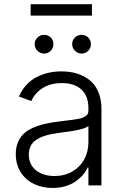

<svg xmlns="http://www.w3.org/2000/svg" viewBox="-20 -899 596 931"><path d="M235.8 12.4Q185.7 12.4 145.4 -6.6Q105.1 -25.6 80.8 -63.4Q56.5 -101.2 56.5 -152.3Q56.5 -183.9 66.8 -208.6Q77.1 -233.3 94.5 -250Q111.9 -266.7 139.2 -278.9Q166.5 -291.2 196.6 -298.1Q226.6 -305 266 -310Q276.3 -311.4 295.5 -313.6Q318.9 -316.4 329.7 -317.8Q340.6 -319.2 356.7 -322.1Q372.9 -324.9 380 -327.9Q387.1 -331 395.1 -335.9Q403.1 -340.9 405.9 -347.7Q408.7 -354.4 408.7 -363.3V-376.1Q408.7 -432.5 375.2 -464.3Q341.6 -496.1 280.2 -496.1Q224.4 -496.1 186.3 -471.6Q148.1 -447.1 132.1 -409.1L72.1 -430.8Q85.6 -463.1 108 -487.2Q130.3 -511.4 158 -525.4Q185.7 -539.4 215.7 -546.2Q245.7 -552.9 278.4 -552.9Q305.4 -552.9 330.8 -548.1Q356.2 -543.3 382.5 -530.5Q408.7 -517.8 428.1 -498Q447.4 -478.3 459.7 -445.5Q471.9 -412.6 471.9 -370.4V0H408.7V-86.3H404.8Q396 -67.1 381.4 -50.2Q366.8 -33.4 346.2 -19Q325.6 -4.6 297.1 3.9Q268.5 12.4 235.8 12.4ZM244.3 -45.5Q293.3 -45.5 331.3 -67.8Q369.3 -90.2 389 -127.1Q408.7 -164.1 408.7 -209.2V-288Q389.6 -269.2 266 -254.6Q192.8 -245.7 156.2 -221.4Q119.7 -197.1 119.7 -149.5Q119.7 -101.2 154.5 -73.3Q189.3 -45.5 244.3 -45.5ZM425.8 -878.6V-823.5H128.6V-878.6ZM193.5 -639.2Q175.4 -639.2 161.8 -652.9Q148.1 -666.5 148.1 -684.7Q148.1 -703.8 161.6 -717Q175.1 -730.1 193.5 -730.1Q213.1 -730.1 226 -717.2Q239 -704.2 239 -684.7Q239 -666.2 225.9 -652.7Q212.7 -639.2 193.5 -639.2ZM375.4 -639.2Q357.2 -639.2 343.6 -652.9Q329.9 -666.5 329.9 -684.7Q329.9 -703.8 343.4 -717Q356.9 -730.1 375.4 -730.1Q394.9 -730.1 407.8 -717.2Q420.8 -704.2 420.8 -684.7Q420.8 -666.2 407.7 -652.7Q394.5 -639.2 375.4 -639.2Z"/></svg>

Font: Inter Light BETA
Style: Regular
Weight: 300
Designer: Rasmus Andersson
Foundry: rsms
Version: Version 3.011;git-f93a4a705